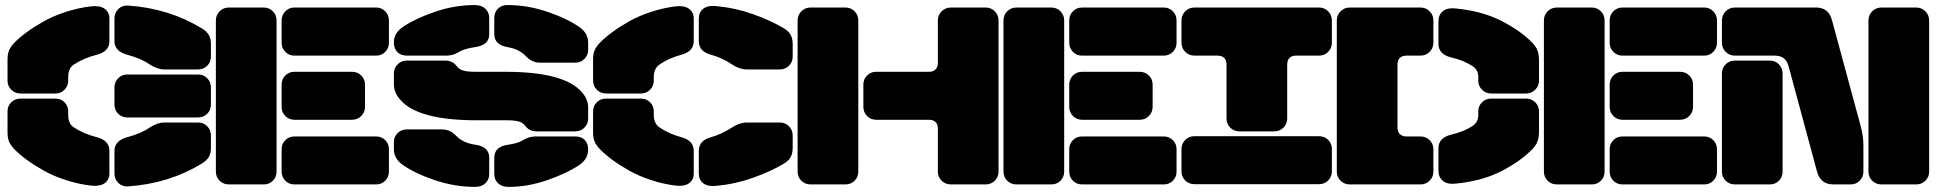

<svg xmlns="http://www.w3.org/2000/svg" viewBox="-20 -730 7666 760"><path d="M483.9 -513.2Q433.1 -526.9 433.1 -566.9V-657.2Q433.1 -679.7 448.5 -694.6Q463.9 -709.5 486.8 -708Q647.9 -697.3 779.8 -617.2Q798.3 -605.5 806.6 -591.6Q814.9 -577.6 814.9 -555.2V-505.9Q814.9 -484.4 800.3 -469.7Q785.6 -455.1 764.2 -455.1H630.9Q603 -455.1 574.2 -474.1Q538.1 -499 483.9 -513.2ZM250 -425.8V-411.1Q250 -389.6 235.4 -374.8Q220.7 -359.9 199.2 -359.9H61Q39.6 -359.9 24.7 -374.8Q9.8 -389.6 9.8 -411.1V-495.1Q9.8 -516.6 15.9 -530.8Q22 -544.9 36.1 -560.1Q56.6 -581.1 85.4 -602.3Q114.3 -623.5 152.8 -645.3Q191.4 -667 241 -683.1Q290.5 -699.2 341.8 -705.1Q376 -708.5 394.5 -695.1Q413.1 -681.6 413.1 -655.8V-566.9Q413.1 -525.9 362.8 -513.2Q310.5 -500 272 -474.1Q250 -460 250 -425.8ZM814.9 -383.8V-315.9Q814.9 -294.4 800.3 -279.8Q785.6 -265.1 764.2 -265.1H483.9Q462.4 -265.1 447.8 -279.8Q433.1 -294.4 433.1 -315.9V-383.8Q433.1 -405.3 447.8 -420.2Q462.4 -435.1 483.9 -435.1H764.2Q785.6 -435.1 800.3 -420.2Q814.9 -405.3 814.9 -383.8ZM250 -289.1V-273.9Q250 -240.2 272 -226.1Q310.5 -200.2 362.8 -187Q413.1 -174.3 413.1 -132.8V-43.9Q413.1 -18.6 394.5 -5.1Q376 8.3 341.8 4.9Q290.5 -1 241 -17.1Q191.4 -33.2 152.8 -54.9Q114.3 -76.7 85.4 -97.9Q56.6 -119.1 36.1 -140.1Q22 -155.3 15.9 -169.4Q9.8 -183.6 9.8 -205.1V-289.1Q9.8 -310.5 24.7 -325.2Q39.6 -339.8 61 -339.8H199.2Q220.7 -339.8 235.4 -325.2Q250 -310.5 250 -289.1ZM483.9 -187Q538.1 -201.2 574.2 -226.1Q603 -245.1 630.9 -245.1H764.2Q785.6 -245.1 800.3 -230.2Q814.9 -215.3 814.9 -193.8V-145Q814.9 -122.6 806.6 -108.6Q798.3 -94.7 779.8 -83Q647.9 -2.9 486.8 7.8Q463.9 9.3 448.5 -5.6Q433.1 -20.5 433.1 -43V-132.8Q433.1 -173.3 483.9 -187Z M1023.9 0H885.7Q864.3 0 849.4 -14.6Q834.5 -29.3 834.5 -50.8V-648.9Q834.5 -670.4 849.4 -685.3Q864.3 -700.2 885.7 -700.2H1023.9Q1045.4 -700.2 1060.1 -685.3Q1074.7 -670.4 1074.7 -648.9V-50.8Q1074.7 -29.3 1060.1 -14.6Q1045.4 0 1023.9 0ZM1468.8 -509.8H1145.5Q1124 -509.8 1109.4 -524.7Q1094.7 -539.6 1094.7 -561V-648.9Q1094.7 -670.4 1109.4 -685.3Q1124 -700.2 1145.5 -700.2H1468.8Q1490.2 -700.2 1504.9 -685.3Q1519.5 -670.4 1519.5 -648.9V-561Q1519.5 -539.6 1504.9 -524.7Q1490.2 -509.8 1468.8 -509.8ZM1373.5 -255.9H1145.5Q1124 -255.9 1109.4 -270.8Q1094.7 -285.6 1094.7 -307.1V-395Q1094.7 -416.5 1109.4 -431.2Q1124 -445.8 1145.5 -445.8H1373.5Q1395 -445.8 1409.9 -431.2Q1424.8 -416.5 1424.8 -395V-307.1Q1424.8 -285.6 1409.9 -270.8Q1395 -255.9 1373.5 -255.9ZM1468.8 0H1145.5Q1124 0 1109.4 -14.6Q1094.7 -29.3 1094.7 -50.8V-139.2Q1094.7 -160.6 1109.4 -175.3Q1124 -189.9 1145.5 -189.9H1468.8Q1490.2 -189.9 1504.9 -175.3Q1519.5 -160.6 1519.5 -139.2V-50.8Q1519.5 -29.3 1504.9 -14.6Q1490.2 0 1468.8 0Z M1799.3 -525.9Q1798.8 -525.4 1794.9 -523.2Q1791 -521 1790 -520.5Q1789.1 -520 1785.4 -518.3Q1781.7 -516.6 1779.8 -515.9Q1777.8 -515.1 1774.2 -513.9Q1770.5 -512.7 1767.6 -512.2Q1764.6 -511.7 1760.7 -511Q1756.8 -510.3 1752.4 -510Q1748 -509.8 1743.2 -509.8H1590.3Q1566.9 -509.8 1553 -523.7Q1539.1 -537.6 1539.1 -562Q1539.1 -599.1 1574.2 -623Q1624 -656.7 1701.7 -683.3Q1779.3 -710 1859.4 -710Q1885.7 -710 1901.1 -695.6Q1916.5 -681.2 1916.5 -659.2V-594.2Q1916.5 -550.3 1857.4 -543Q1820.8 -537.6 1799.3 -525.9ZM1991.2 -543Q1936.5 -552.2 1936.5 -594.2V-659.2Q1936.5 -681.2 1950.9 -695.6Q1965.3 -710 1988.3 -710Q2068.8 -710 2147.5 -683.1Q2226.1 -656.2 2274.4 -622.1Q2308.1 -598.1 2308.1 -561V-533.2Q2308.1 -511.7 2293.5 -496.8Q2278.8 -481.9 2257.3 -481.9H2118.2Q2085.9 -481.9 2061.5 -507.8Q2035.6 -535.2 1991.2 -543ZM1539.1 -396V-439Q1539.1 -460.4 1554 -475.3Q1568.8 -490.2 1590.3 -490.2H1743.2Q1771.5 -490.2 1788.1 -467.8Q1795.9 -456.5 1812 -451.2Q1828.1 -445.8 1862.3 -445.8H1980.5Q2212.4 -445.8 2282.2 -366.2Q2308.1 -337.9 2308.1 -304.2V-261.2Q2308.1 -239.7 2293.5 -224.9Q2278.8 -210 2257.3 -210H2104.5Q2075.2 -210 2059.1 -231.9Q2051.3 -243.2 2035.4 -248.5Q2019.5 -253.9 1985.4 -253.9H1867.2Q1635.7 -253.9 1565.4 -334Q1539.1 -362.8 1539.1 -396ZM1861.3 -157.2Q1916.5 -149.4 1916.5 -106V-41Q1916.5 -19 1901.4 -4.6Q1886.2 9.8 1861.3 9.8Q1779.8 9.8 1700.4 -17.1Q1621.1 -43.9 1573.2 -78.1Q1539.1 -102.5 1539.1 -139.2V-167Q1539.1 -188.5 1554 -203.1Q1568.8 -217.8 1590.3 -217.8H1729.5Q1761.7 -217.8 1785.2 -192.9Q1812.5 -164.1 1861.3 -157.2ZM2048.3 -173.8Q2048.8 -174.3 2052.7 -176.5Q2056.6 -178.7 2057.6 -179.2Q2058.6 -179.7 2062.3 -181.4Q2065.9 -183.1 2067.9 -183.8Q2069.8 -184.6 2073.5 -185.8Q2077.1 -187 2080.1 -187.5Q2083 -188 2086.9 -188.7Q2090.8 -189.5 2095.2 -189.7Q2099.6 -189.9 2104.5 -189.9H2257.3Q2280.8 -189.9 2294.4 -176.3Q2308.1 -162.6 2308.1 -138.2Q2308.1 -101.1 2273.4 -77.1Q2224.1 -43.9 2146.7 -17.1Q2069.3 9.8 1993.2 9.8Q1966.8 9.8 1951.7 -4.4Q1936.5 -18.6 1936.5 -41V-106Q1936.5 -149.9 1992.2 -157.2Q2028.3 -162.6 2048.3 -173.8Z M2794.9 -513.2Q2746.1 -525.9 2746.1 -566.9V-655.8Q2746.1 -681.2 2763.4 -695.1Q2780.8 -709 2813 -706.1Q2889.2 -699.2 2960.9 -673.8Q3032.7 -648.4 3084 -617.2Q3101.6 -606.4 3109.6 -592Q3117.7 -577.6 3117.7 -555.2V-505.9Q3117.7 -484.4 3103 -469.7Q3088.4 -455.1 3066.9 -455.1H2937Q2907.7 -455.1 2878.9 -474.1Q2839.8 -501 2794.9 -513.2ZM2567.9 -425.8V-411.1Q2567.9 -389.6 2553.2 -374.8Q2538.6 -359.9 2517.1 -359.9H2378.9Q2357.4 -359.9 2342.5 -374.8Q2327.6 -389.6 2327.6 -411.1V-495.1Q2327.6 -516.6 2333.7 -530.8Q2339.8 -544.9 2354 -560.1Q2374.5 -581.1 2403.1 -602.3Q2431.6 -623.5 2470 -645.3Q2508.3 -667 2557.4 -683.1Q2606.4 -699.2 2656.7 -705.1Q2689.5 -708.5 2707.8 -694.8Q2726.1 -681.2 2726.1 -655.8V-566.9Q2726.1 -526.4 2676.8 -513.2Q2627.4 -500 2589.8 -474.1Q2567.9 -458 2567.9 -425.8ZM2567.9 -289.1V-273.9Q2567.9 -242.2 2589.8 -226.1Q2627.4 -200.2 2676.8 -187Q2726.1 -173.8 2726.1 -132.8V-43.9Q2726.1 -18.6 2708 -5.1Q2689.9 8.3 2656.7 4.9Q2606.4 -1 2557.4 -17.1Q2508.3 -33.2 2470 -54.9Q2431.6 -76.7 2403.1 -97.9Q2374.5 -119.1 2354 -140.1Q2339.8 -155.3 2333.7 -169.4Q2327.6 -183.6 2327.6 -205.1V-289.1Q2327.6 -310.5 2342.5 -325.2Q2357.4 -339.8 2378.9 -339.8H2517.1Q2538.6 -339.8 2553.2 -325.2Q2567.9 -310.5 2567.9 -289.1ZM2794.9 -187Q2835.4 -198.2 2878.9 -226.1Q2907.7 -245.1 2937 -245.1H3066.9Q3088.4 -245.1 3103 -230.2Q3117.7 -215.3 3117.7 -193.8V-145Q3117.7 -122.6 3109.6 -108.2Q3101.6 -93.8 3084 -83Q3032.7 -51.8 2960.9 -26.4Q2889.2 -1 2813 5.9Q2780.8 8.8 2763.4 -4.9Q2746.1 -18.6 2746.1 -43.9V-132.8Q2746.1 -174.3 2794.9 -187Z M3377.4 -648.9V-50.8Q3377.4 -29.3 3362.8 -14.6Q3348.1 0 3326.7 0H3188.5Q3167 0 3152.1 -14.6Q3137.2 -29.3 3137.2 -50.8V-648.9Q3137.2 -670.4 3152.1 -685.3Q3167 -700.2 3188.5 -700.2H3326.7Q3348.1 -700.2 3362.8 -685.3Q3377.4 -670.4 3377.4 -648.9ZM3448.2 -445.8H3657.2Q3673.8 -445.8 3683.1 -455.1Q3692.4 -464.4 3692.4 -481V-648.9Q3692.4 -670.4 3707.3 -685.3Q3722.2 -700.2 3743.7 -700.2H3881.3Q3902.8 -700.2 3917.7 -685.3Q3932.6 -670.4 3932.6 -648.9V-50.8Q3932.6 -29.3 3917.7 -14.6Q3902.8 0 3881.3 0H3743.7Q3722.2 0 3707.3 -14.6Q3692.4 -29.3 3692.4 -50.8V-221.2Q3692.4 -237.8 3683.1 -246.8Q3673.8 -255.9 3657.2 -255.9H3448.2Q3426.8 -255.9 3412.1 -270.8Q3397.5 -285.6 3397.5 -307.1V-395Q3397.5 -416.5 3412.1 -431.2Q3426.8 -445.8 3448.2 -445.8Z M4141.6 0H4003.4Q3981.9 0 3967 -14.6Q3952.1 -29.3 3952.1 -50.8V-648.9Q3952.1 -670.4 3967 -685.3Q3981.9 -700.2 4003.4 -700.2H4141.6Q4163.1 -700.2 4177.7 -685.3Q4192.4 -670.4 4192.4 -648.9V-50.8Q4192.4 -29.3 4177.7 -14.6Q4163.1 0 4141.6 0ZM4586.4 -509.8H4263.2Q4241.7 -509.8 4227.1 -524.7Q4212.4 -539.6 4212.4 -561V-648.9Q4212.4 -670.4 4227.1 -685.3Q4241.7 -700.2 4263.2 -700.2H4586.4Q4607.9 -700.2 4622.6 -685.3Q4637.2 -670.4 4637.2 -648.9V-561Q4637.2 -539.6 4622.6 -524.7Q4607.9 -509.8 4586.4 -509.8ZM4491.2 -255.9H4263.2Q4241.7 -255.9 4227.1 -270.8Q4212.4 -285.6 4212.4 -307.1V-395Q4212.4 -416.5 4227.1 -431.2Q4241.7 -445.8 4263.2 -445.8H4491.2Q4512.7 -445.8 4527.6 -431.2Q4542.5 -416.5 4542.5 -395V-307.1Q4542.5 -285.6 4527.6 -270.8Q4512.7 -255.9 4491.2 -255.9ZM4586.4 0H4263.2Q4241.7 0 4227.1 -14.6Q4212.4 -29.3 4212.4 -50.8V-139.2Q4212.4 -160.6 4227.1 -175.3Q4241.7 -189.9 4263.2 -189.9H4586.4Q4607.9 -189.9 4622.6 -175.3Q4637.2 -160.6 4637.2 -139.2V-50.8Q4637.2 -29.3 4622.6 -14.6Q4607.9 0 4586.4 0Z M4708 -700.2H5201.2Q5222.7 -700.2 5237.3 -685.3Q5252 -670.4 5252 -648.9V-561Q5252 -539.6 5237.3 -524.7Q5222.7 -509.8 5201.2 -509.8H5109.9Q5093.3 -509.8 5084.2 -500.7Q5075.2 -491.7 5075.2 -475.1V-261.2Q5075.2 -239.7 5060.3 -224.9Q5045.4 -210 5023.9 -210H4885.7Q4864.3 -210 4849.6 -224.9Q4835 -239.7 4835 -261.2V-475.1Q4835 -491.7 4825.7 -500.7Q4816.4 -509.8 4799.8 -509.8H4708Q4686.5 -509.8 4671.6 -524.7Q4656.7 -539.6 4656.7 -561V-648.9Q4656.7 -670.4 4671.6 -685.3Q4686.5 -700.2 4708 -700.2ZM5252 -140.1V-51.8Q5252 -30.3 5237.3 -15.6Q5222.7 -1 5201.2 -1H4708Q4686.5 -1 4671.6 -15.6Q4656.7 -30.3 4656.7 -51.8V-140.1Q4656.7 -161.6 4671.6 -176.3Q4686.5 -190.9 4708 -190.9H5201.2Q5222.7 -190.9 5237.3 -176.3Q5252 -161.6 5252 -140.1Z M5271.5 -50.8V-648.9Q5271.5 -670.4 5286.4 -685.3Q5301.3 -700.2 5322.8 -700.2H5602.5Q5624 -700.2 5638.9 -685.3Q5653.8 -670.4 5653.8 -648.9V-561Q5653.8 -539.6 5638.9 -524.7Q5624 -509.8 5602.5 -509.8H5546.9Q5530.3 -509.8 5521 -500.7Q5511.7 -491.7 5511.7 -475.1V-225.1Q5511.7 -208.5 5521 -199.2Q5530.3 -189.9 5546.9 -189.9H5602.5Q5624 -189.9 5638.9 -175.3Q5653.8 -160.6 5653.8 -139.2V-50.8Q5653.8 -29.3 5638.9 -14.6Q5624 0 5602.5 0H5322.8Q5301.3 0 5286.4 -14.6Q5271.5 -29.3 5271.5 -50.8ZM5723.6 -502.9Q5673.8 -515.1 5673.8 -557.1V-646Q5673.8 -670.9 5690.9 -685.3Q5708 -699.7 5738.8 -696.8Q5845.2 -687 5922.4 -647.7Q5999.5 -608.4 6045.9 -560.1Q6060.1 -545.4 6065.9 -530Q6071.8 -514.6 6071.8 -491.2V-411.1Q6071.8 -389.6 6056.9 -374.8Q6042 -359.9 6020.5 -359.9H5882.8Q5861.3 -359.9 5846.4 -374.8Q5831.5 -389.6 5831.5 -411.1V-425.8Q5831.5 -452.6 5809.6 -467.8Q5775.4 -490.7 5723.6 -502.9ZM5723.6 -196.8Q5775.4 -209 5809.6 -231.9Q5831.5 -247.1 5831.5 -273.9V-289.1Q5831.5 -310.5 5846.4 -325.2Q5861.3 -339.8 5882.8 -339.8H6020.5Q6042 -339.8 6056.9 -325.2Q6071.8 -310.5 6071.8 -289.1V-209Q6071.8 -185.5 6065.9 -170.2Q6060.1 -154.8 6045.9 -140.1Q5999.5 -91.8 5922.4 -52.2Q5845.2 -12.7 5738.8 -2.9Q5708 0 5690.9 -14.6Q5673.8 -29.3 5673.8 -54.2V-143.1Q5673.8 -184.6 5723.6 -196.8Z M6280.8 0H6142.6Q6121.1 0 6106.2 -14.6Q6091.3 -29.3 6091.3 -50.8V-648.9Q6091.3 -670.4 6106.2 -685.3Q6121.1 -700.2 6142.6 -700.2H6280.8Q6302.2 -700.2 6316.9 -685.3Q6331.5 -670.4 6331.5 -648.9V-50.8Q6331.5 -29.3 6316.9 -14.6Q6302.2 0 6280.8 0ZM6725.6 -509.8H6402.3Q6380.9 -509.8 6366.2 -524.7Q6351.6 -539.6 6351.6 -561V-648.9Q6351.6 -670.4 6366.2 -685.3Q6380.9 -700.2 6402.3 -700.2H6725.6Q6747.1 -700.2 6761.7 -685.3Q6776.4 -670.4 6776.4 -648.9V-561Q6776.4 -539.6 6761.7 -524.7Q6747.1 -509.8 6725.6 -509.8ZM6630.4 -255.9H6402.3Q6380.9 -255.9 6366.2 -270.8Q6351.6 -285.6 6351.6 -307.1V-395Q6351.6 -416.5 6366.2 -431.2Q6380.9 -445.8 6402.3 -445.8H6630.4Q6651.9 -445.8 6666.7 -431.2Q6681.6 -416.5 6681.6 -395V-307.1Q6681.6 -285.6 6666.7 -270.8Q6651.9 -255.9 6630.4 -255.9ZM6725.6 0H6402.3Q6380.9 0 6366.2 -14.6Q6351.6 -29.3 6351.6 -50.8V-139.2Q6351.6 -160.6 6366.2 -175.3Q6380.9 -189.9 6402.3 -189.9H6725.6Q6747.1 -189.9 6761.7 -175.3Q6776.4 -160.6 6776.4 -139.2V-50.8Q6776.4 -29.3 6761.7 -14.6Q6747.1 0 6725.6 0Z M6847.2 -700.2H7168.9Q7218.8 -700.2 7231.9 -648.9L7345.2 -231Q7356 -191.9 7356 -152.8V-50.8Q7356 -29.3 7341.3 -14.6Q7326.7 0 7305.2 0H7237.3Q7186 0 7172.4 -50.8L7060.1 -466.8Q7054.2 -488.8 7041 -499.3Q7027.8 -509.8 7003.9 -509.8H6847.2Q6825.7 -509.8 6810.8 -524.7Q6795.9 -539.6 6795.9 -561V-648.9Q6795.9 -670.4 6810.8 -685.3Q6825.7 -700.2 6847.2 -700.2ZM7564.9 0H7427.2Q7405.8 0 7390.9 -14.6Q7376 -29.3 7376 -50.8V-648.9Q7376 -670.4 7390.9 -685.3Q7405.8 -700.2 7427.2 -700.2H7564.9Q7586.4 -700.2 7601.3 -685.3Q7616.2 -670.4 7616.2 -648.9V-50.8Q7616.2 -29.3 7601.3 -14.6Q7586.4 0 7564.9 0ZM7036.1 -439V-50.8Q7036.1 -29.3 7021.5 -14.6Q7006.8 0 6985.4 0H6847.2Q6825.7 0 6810.8 -14.6Q6795.9 -29.3 6795.9 -50.8V-439Q6795.9 -460.4 6810.8 -475.3Q6825.7 -490.2 6847.2 -490.2H6985.4Q7006.8 -490.2 7021.5 -475.3Q7036.1 -460.4 7036.1 -439Z"/></svg>

Font: Nastup Soft
Style: Regular
Weight: 400
Designer: Maksym Kobuzan
Foundry: Zakznak
Version: Version 1.020;hotconv 1.0.109;makeotfexe 2.5.65596